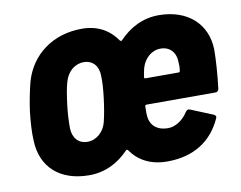

<svg xmlns="http://www.w3.org/2000/svg" viewBox="-63 -606 877 699"><g transform="rotate(-10 375.0 -257.0)"><path d="M527 -111C483 -111 459 -135 458 -173C457 -183 458 -193 458 -204C458 -207 460 -209 463 -209H718C725 -209 730 -213 731 -221C737 -270 741 -326 741 -364C739 -457 672 -522 563 -522C504 -522 455 -496 416 -455C414 -453 412 -453 409 -455C381 -496 339 -522 279 -522C171 -522 89 -460 62 -365C54 -335 46 -295 41 -258C37 -223 34 -182 36 -151C39 -53 106 8 214 8C274 8 323 -18 361 -58C363 -60 365 -60 368 -58C396 -17 440 8 503 8C602 8 669 -38 704 -115C708 -122 705 -127 699 -130L616 -164C609 -167 604 -164 599 -157C583 -131 554 -111 527 -111ZM299 -173C290 -138 262 -113 229 -113C195 -113 175 -137 174 -173C174 -198 175 -226 179 -258C183 -289 187 -317 194 -341C204 -377 231 -401 265 -401C298 -401 319 -377 319 -341C320 -318 318 -290 314 -258C310 -226 305 -197 299 -173ZM549 -401C584 -401 605 -376 605 -341C606 -331 606 -320 604 -309C604 -306 602 -304 599 -304H476C473 -304 471 -306 472 -309C473 -320 476 -331 478 -341C488 -376 515 -401 549 -401Z"/></g></svg>

Font: Barlow Semi Condensed
Style: Bold Italic
Weight: 700
Width: 4
Italic angle: -7°
Designer: Jeremy Tribby
Foundry: Tribby Type
Version: Version 1.422;hotconv 1.0.109;makeotfexe 2.5.65596